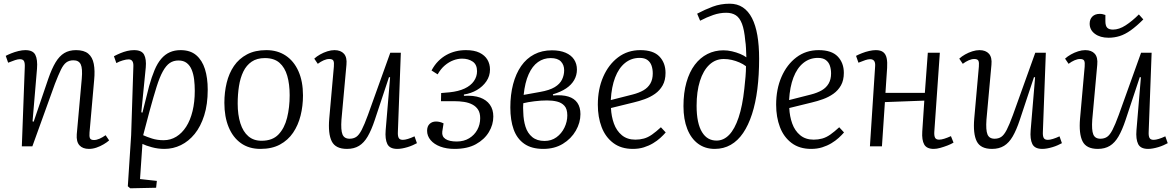

<svg xmlns="http://www.w3.org/2000/svg" viewBox="-20 -791 6345 1038"><path d="M570 -32Q559 -22 540.5 -11Q522 0 501.5 7Q481 14 461 14Q427 14 409.5 -5.5Q392 -25 395 -65L422 -365Q427 -421 416.5 -443Q406 -465 377 -465Q354 -465 338.5 -453.5Q323 -442 309.5 -414.5Q296 -387 277 -338L155 0H98L114 -429Q115 -451 109.5 -461Q104 -471 87 -471Q77 -471 61.5 -466Q46 -461 24 -452L11 -489Q22 -495 40.5 -502.5Q59 -510 79.5 -515Q100 -520 117 -520Q158 -520 171 -494.5Q184 -469 180 -419L156 -135L162 -133L241 -365Q260 -420 280.5 -454Q301 -488 327.5 -504Q354 -520 391 -520Q434 -520 457 -501Q480 -482 487 -445.5Q494 -409 489 -358L464 -75Q462 -53 466.5 -43.5Q471 -34 488 -34Q502 -34 518 -41Q534 -48 551 -60Z M701 -431Q702 -451 695.5 -460.5Q689 -470 675 -470Q663 -470 644 -464.5Q625 -459 609 -450L596 -487Q613 -496 631 -503.5Q649 -511 667.5 -515.5Q686 -520 705 -520Q746 -520 759 -495.5Q772 -471 768 -426L744 -184L750 -182L786 -325Q800 -375 815.5 -412Q831 -449 851.5 -473Q872 -497 898 -508.5Q924 -520 956 -520Q1009 -520 1041 -492.5Q1073 -465 1088 -417.5Q1103 -370 1103 -306Q1103 -227 1084 -167Q1065 -107 1032.5 -67Q1000 -27 958 -6.5Q916 14 869 14Q834 14 801 5Q768 -4 750 -13L737 177L828 187L824 224L684 227L671 216L689 -60ZM945 -464Q918 -464 898 -450.5Q878 -437 860.5 -405.5Q843 -374 826.5 -321.5Q810 -269 789 -192L754 -60Q774 -51 802 -42Q830 -33 865 -33Q902 -33 933 -52Q964 -71 986.5 -106Q1009 -141 1021 -190.5Q1033 -240 1033 -300Q1033 -332 1029.5 -361Q1026 -390 1016.5 -413.5Q1007 -437 989.5 -450.5Q972 -464 945 -464Z M1388 14Q1326 14 1282.5 -17Q1239 -48 1216 -104Q1193 -160 1193 -235Q1193 -292 1205.5 -343.5Q1218 -395 1245 -434.5Q1272 -474 1315.5 -497Q1359 -520 1420 -520Q1480 -520 1524.5 -490.5Q1569 -461 1593.5 -406Q1618 -351 1618 -275Q1618 -218 1605 -166Q1592 -114 1564.5 -73.5Q1537 -33 1493.5 -9.5Q1450 14 1388 14ZM1394 -30Q1453 -30 1485.5 -64Q1518 -98 1532 -154Q1546 -210 1546 -276Q1546 -336 1533 -381Q1520 -426 1491 -451.5Q1462 -477 1412 -477Q1369 -477 1340.5 -457.5Q1312 -438 1295.5 -404Q1279 -370 1272 -325.5Q1265 -281 1265 -231Q1265 -170 1279.5 -124.5Q1294 -79 1322.5 -54.5Q1351 -30 1394 -30Z M1679 -474Q1692 -486 1710.5 -496.5Q1729 -507 1749.5 -513.5Q1770 -520 1788 -520Q1822 -520 1839.5 -500.5Q1857 -481 1853 -441L1826 -144Q1822 -88 1831.5 -64.5Q1841 -41 1870 -41Q1891 -41 1906 -51Q1921 -61 1935.5 -89Q1950 -117 1969 -169L2090 -506H2147L2131 -77Q2130 -56 2135.5 -45.5Q2141 -35 2158 -35Q2169 -35 2185.5 -40Q2202 -45 2221 -54L2234 -17Q2225 -12 2211.5 -6Q2198 0 2183 4.5Q2168 9 2154 11.5Q2140 14 2128 14Q2087 14 2074 -12.5Q2061 -39 2065 -87L2089 -373L2083 -374L2006 -142Q1988 -88 1968 -53.5Q1948 -19 1921 -2.5Q1894 14 1856 14Q1794 14 1773.5 -27Q1753 -68 1760 -150L1785 -431Q1787 -453 1782.5 -462.5Q1778 -472 1760 -472Q1746 -472 1730 -465Q1714 -458 1698 -446Z M2437 14Q2394 14 2360.5 1.5Q2327 -11 2308 -33.5Q2289 -56 2289 -84Q2289 -108 2302.5 -121Q2316 -134 2337 -134Q2348 -134 2358 -131.5Q2368 -129 2378 -124L2371 -79Q2368 -53 2388.5 -39.5Q2409 -26 2449 -26Q2488 -26 2516.5 -43.5Q2545 -61 2560.5 -89.5Q2576 -118 2576 -152Q2576 -180 2565 -197.5Q2554 -215 2534.5 -225.5Q2515 -236 2489.5 -240Q2464 -244 2435 -244H2364L2365 -288L2411 -292Q2459 -297 2492 -312.5Q2525 -328 2542 -352.5Q2559 -377 2559 -406Q2559 -442 2535.5 -458Q2512 -474 2478 -474Q2455 -474 2431 -465Q2407 -456 2385 -437.5Q2363 -419 2346 -389L2313 -410Q2329 -440 2349.5 -460.5Q2370 -481 2393.5 -494Q2417 -507 2443.5 -513.5Q2470 -520 2499 -520Q2544 -520 2572.5 -506Q2601 -492 2615 -468.5Q2629 -445 2629 -415Q2629 -380 2609.5 -351.5Q2590 -323 2558.5 -304.5Q2527 -286 2488 -280V-273Q2541 -276 2575.5 -263.5Q2610 -251 2628.5 -225Q2647 -199 2647 -161Q2647 -117 2623 -77Q2599 -37 2553 -11.5Q2507 14 2437 14Z M2917 14Q2854 14 2814.5 -13.5Q2775 -41 2757 -91Q2739 -141 2739 -210Q2739 -279 2754 -336Q2769 -393 2797.5 -434Q2826 -475 2868 -497Q2910 -519 2964 -519Q3007 -519 3037.5 -506Q3068 -493 3083.5 -469.5Q3099 -446 3099 -415Q3099 -384 3084 -358Q3069 -332 3040.5 -313Q3012 -294 2969 -281L2970 -275Q3020 -279 3052.5 -269Q3085 -259 3101.5 -235Q3118 -211 3118 -174Q3118 -128 3093 -84.5Q3068 -41 3023 -13.5Q2978 14 2917 14ZM2924 -29Q2961 -29 2988.5 -49Q3016 -69 3031.5 -101Q3047 -133 3047 -167Q3047 -202 3031.5 -219Q3016 -236 2991.5 -242Q2967 -248 2938 -248Q2905 -248 2869 -243.5Q2833 -239 2809 -233Q2808 -221 2808 -209Q2808 -197 2809 -183Q2810 -141 2821 -106Q2832 -71 2857.5 -50Q2883 -29 2924 -29ZM2811 -278 2900 -294Q2951 -303 2979 -320Q3007 -337 3018.5 -361Q3030 -385 3030 -411Q3030 -440 3012.5 -458.5Q2995 -477 2957 -477Q2919 -477 2888.5 -455.5Q2858 -434 2838 -389.5Q2818 -345 2811 -278Z M3442 -520Q3512 -520 3545 -485.5Q3578 -451 3578 -397Q3578 -357 3562.5 -329.5Q3547 -302 3521.5 -284Q3496 -266 3465.5 -255Q3435 -244 3405 -237L3283 -207Q3285 -162 3299 -123Q3313 -84 3342 -60Q3371 -36 3415 -36Q3439 -36 3461 -42Q3483 -48 3505 -63.5Q3527 -79 3553 -103L3579 -75Q3567 -61 3550 -45.5Q3533 -30 3510.5 -16.5Q3488 -3 3461 5.5Q3434 14 3401 14Q3338 14 3295.5 -18Q3253 -50 3232.5 -104Q3212 -158 3212 -225Q3212 -309 3241 -375.5Q3270 -442 3321.5 -481Q3373 -520 3442 -520ZM3509 -394Q3509 -417 3502.5 -436Q3496 -455 3480.5 -466.5Q3465 -478 3438 -478Q3393 -478 3359 -450.5Q3325 -423 3305.5 -372Q3286 -321 3282 -250L3400 -280Q3435 -289 3459 -303Q3483 -317 3496 -339.5Q3509 -362 3509 -394Z M3749 -717Q3790 -739 3833 -755Q3876 -771 3925 -771Q3966 -771 3996 -751Q4026 -731 4045.5 -693Q4065 -655 4074.5 -600Q4084 -545 4084 -474Q4084 -385 4074.5 -309.5Q4065 -234 4045.5 -174Q4026 -114 3997.5 -72Q3969 -30 3930.5 -8Q3892 14 3844 14Q3792 14 3754 -14Q3716 -42 3695.5 -94Q3675 -146 3675 -217Q3675 -289 3691 -345.5Q3707 -402 3736 -440.5Q3765 -479 3804.5 -499Q3844 -519 3891 -519Q3914 -519 3937.5 -513.5Q3961 -508 3981.5 -499.5Q4002 -491 4015 -481Q4014 -508 4013 -530.5Q4012 -553 4009 -571Q4004 -629 3991.5 -662Q3979 -695 3958 -708.5Q3937 -722 3906 -722Q3871 -722 3836 -710Q3801 -698 3765 -679ZM3854 -31Q3892 -31 3922 -62Q3952 -93 3973 -155.5Q3994 -218 4004 -311Q4008 -346 4010.5 -376.5Q4013 -407 4013 -433Q3997 -445 3977.5 -453.5Q3958 -462 3936.5 -467Q3915 -472 3893 -472Q3848 -472 3815 -441Q3782 -410 3764 -353Q3746 -296 3746 -219Q3746 -171 3753.5 -135.5Q3761 -100 3775.5 -76.5Q3790 -53 3809.5 -42Q3829 -31 3854 -31Z M4406 -520Q4476 -520 4509 -485.5Q4542 -451 4542 -397Q4542 -357 4526.5 -329.5Q4511 -302 4485.5 -284Q4460 -266 4429.5 -255Q4399 -244 4369 -237L4247 -207Q4249 -162 4263 -123Q4277 -84 4306 -60Q4335 -36 4379 -36Q4403 -36 4425 -42Q4447 -48 4469 -63.5Q4491 -79 4517 -103L4543 -75Q4531 -61 4514 -45.5Q4497 -30 4474.5 -16.5Q4452 -3 4425 5.5Q4398 14 4365 14Q4302 14 4259.5 -18Q4217 -50 4196.5 -104Q4176 -158 4176 -225Q4176 -309 4205 -375.5Q4234 -442 4285.5 -481Q4337 -520 4406 -520ZM4473 -394Q4473 -417 4466.5 -436Q4460 -455 4444.5 -466.5Q4429 -478 4402 -478Q4357 -478 4323 -450.5Q4289 -423 4269.5 -372Q4250 -321 4246 -250L4364 -280Q4399 -289 4423 -303Q4447 -317 4460 -339.5Q4473 -362 4473 -394Z M4977 -247 4764 -239 4748 0H4683L4711 -430Q4713 -452 4706 -461.5Q4699 -471 4684 -471Q4673 -471 4658 -466Q4643 -461 4621 -452L4608 -489Q4621 -496 4640 -503.5Q4659 -511 4679 -515.5Q4699 -520 4715 -520Q4741 -520 4755 -509Q4769 -498 4773.5 -476.5Q4778 -455 4776 -424Q4774 -391 4771.5 -357Q4769 -323 4767 -289H4980L4996 -506H5061L5031 -77Q5030 -56 5035.5 -46Q5041 -36 5057 -36Q5069 -36 5085 -41Q5101 -46 5121 -55L5135 -20Q5122 -12 5102.5 -4.5Q5083 3 5063.5 8.5Q5044 14 5028 14Q4990 14 4976.5 -10Q4963 -34 4966 -80Z M5166 -474Q5179 -486 5197.5 -496.5Q5216 -507 5236.5 -513.5Q5257 -520 5275 -520Q5309 -520 5326.5 -500.5Q5344 -481 5340 -441L5313 -144Q5309 -88 5318.5 -64.5Q5328 -41 5357 -41Q5378 -41 5393 -51Q5408 -61 5422.5 -89Q5437 -117 5456 -169L5577 -506H5634L5618 -77Q5617 -56 5622.5 -45.5Q5628 -35 5645 -35Q5656 -35 5672.5 -40Q5689 -45 5708 -54L5721 -17Q5712 -12 5698.5 -6Q5685 0 5670 4.5Q5655 9 5641 11.5Q5627 14 5615 14Q5574 14 5561 -12.5Q5548 -39 5552 -87L5576 -373L5570 -374L5493 -142Q5475 -88 5455 -53.5Q5435 -19 5408 -2.5Q5381 14 5343 14Q5281 14 5260.5 -27Q5240 -68 5247 -150L5272 -431Q5274 -453 5269.5 -462.5Q5265 -472 5247 -472Q5233 -472 5217 -465Q5201 -458 5185 -446Z M5738 -474Q5751 -486 5769.5 -496.5Q5788 -507 5808.5 -513.5Q5829 -520 5847 -520Q5881 -520 5898.5 -500.5Q5916 -481 5912 -441L5885 -144Q5881 -88 5890.5 -64.5Q5900 -41 5929 -41Q5950 -41 5965 -51Q5980 -61 5994.5 -89Q6009 -117 6028 -169L6149 -506H6206L6190 -77Q6189 -56 6194.5 -45.5Q6200 -35 6217 -35Q6228 -35 6244.5 -40Q6261 -45 6280 -54L6293 -17Q6284 -12 6270.5 -6Q6257 0 6242 4.5Q6227 9 6213 11.5Q6199 14 6187 14Q6146 14 6133 -12.5Q6120 -39 6124 -87L6148 -373L6142 -374L6065 -142Q6047 -88 6027 -53.5Q6007 -19 5980 -2.5Q5953 14 5915 14Q5853 14 5832.5 -27Q5812 -68 5819 -150L5844 -431Q5846 -453 5841.5 -462.5Q5837 -472 5819 -472Q5805 -472 5789 -465Q5773 -458 5757 -446ZM5973 -587Q5928 -587 5899.5 -608Q5871 -629 5871 -663Q5871 -687 5885.5 -701.5Q5900 -716 5926 -716Q5934 -716 5940.5 -714.5Q5947 -713 5956 -710V-677Q5956 -651 5966 -641Q5976 -631 5997 -631Q6030 -631 6065.5 -654Q6101 -677 6137 -713L6161 -686Q6124 -649 6093 -627Q6062 -605 6033 -596Q6004 -587 5973 -587Z"/></svg>

Font: Literata 24pt Light
Style: Italic
Weight: 300
Italic angle: -2°
Designer: Latin by Veronika Burian and Jose Scaglione. Greek by Irene Vlachou. Cyrillic by Vera Evstafieva
Foundry: TypeTogether
Version: Version 3.103;gftools[0.9.29]